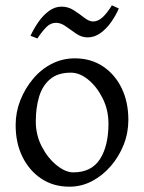

<svg xmlns="http://www.w3.org/2000/svg" viewBox="-20 -689 543 724"><path d="M242 15Q181 15 135.5 -15.5Q90 -46 64.5 -98Q39 -150 39 -217Q39 -266 56.5 -310.5Q74 -355 104.5 -391.5Q135 -428 175.5 -448.5Q216 -469 262 -469Q323 -469 368.5 -438.5Q414 -408 439 -356Q464 -304 464 -237Q464 -188 446.5 -143.5Q429 -99 398 -63Q367 -27 327 -6Q287 15 242 15ZM247 -415Q198 -415 169 -390.5Q140 -366 127.5 -324.5Q115 -283 115 -231Q115 -180 137.5 -136.5Q160 -93 193.5 -66Q227 -39 256 -39Q325 -39 357 -89Q389 -139 389 -223Q389 -274 367.5 -317.5Q346 -361 313.5 -388Q281 -415 247 -415ZM428 -657Q417 -631 399 -605.5Q381 -580 358.5 -564Q336 -548 311 -548Q288 -548 268 -561.5Q248 -575 229 -589Q210 -603 191 -603Q171 -603 155 -587Q139 -571 121 -544L95 -554Q107 -580 124.5 -605.5Q142 -631 164.5 -647.5Q187 -664 212 -664Q237 -664 258 -650.5Q279 -637 297.5 -622.5Q316 -608 331 -608Q350 -608 367.5 -624.5Q385 -641 402 -669Z"/></svg>

Font: ChillKai
Style: Regular
Weight: 400
Designer: ChillType
Foundry: 寒蝉字型
Version: Version 2.000